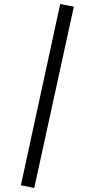

<svg xmlns="http://www.w3.org/2000/svg" viewBox="-20 -825 467 947"><path d="M276.9 -805.2 344.2 -792 148.9 102.1 83 88.9Z"/></svg>

Font: Fira Sans Compressed Book
Style: Regular
Weight: 350
Width: 1
Designer: Carrois Corporate & Edenspiekermann AG
Foundry: Carrois Corporate GbR & Edenspiekermann AG
Version: Version 4.203;PS 004.203;hotconv 1.0.88;makeotf.lib2.5.64775